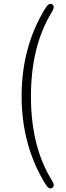

<svg xmlns="http://www.w3.org/2000/svg" viewBox="-20 -824 355 1030"><path d="M260 184Q243 195 224 164Q96 -43 96 -308.5Q96 -574 224 -781Q243 -811 260 -801Q277 -790 258 -759Q146 -577 146 -307Q146 -37 258 143Q277 173 260 184Z"/></svg>

Font: Resource Han Rounded KR Light
Style: Regular
Weight: 300
Designer: Cyano Hao (round all glyphs); Ryoko NISHIZUKA 西塚涼子 (kana, bopomofo & ideographs); Paul D. Hunt (Latin, Greek & Cyrillic)
Foundry: Cyano Hao
Version: 0.990